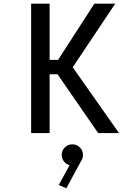

<svg xmlns="http://www.w3.org/2000/svg" viewBox="-20 -720 750 1039"><path d="M511 0 291.5 -318H248.5V0H148.5V-700H248.5V-396H294.5L490.5 -700H603.5L373.5 -356L624 0ZM429 117.5Q429 137.5 418 153L339 299L298 281L356.5 174Q338 169 326 153.5Q314 138 314 117.5Q314 94.5 330.8 77.8Q347.5 61 371.5 61Q395.5 61 412.2 77.8Q429 94.5 429 117.5Z"/></svg>

Font: League Mono
Style: Regular
Weight: 400
Width: 6
Designer: Tyler Finck
Foundry: The League of Moveable Type / Tyler Finck
Version: Version 2.300;RELEASE